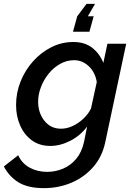

<svg xmlns="http://www.w3.org/2000/svg" viewBox="-64 -749 689 992"><path d="M163 223Q80 223 31.5 193Q-17 163 -44 111L30 53Q49 95 89 117Q129 139 180 139Q222 139 261.5 122.5Q301 106 329.5 72Q358 38 370 -15L386 -95Q351 -48 299 -21.5Q247 5 196 5Q140 5 100.5 -24Q61 -53 40 -101Q19 -149 19 -206Q19 -270 42.5 -328.5Q66 -387 107.5 -433Q149 -479 202 -505.5Q255 -532 315 -532Q374 -532 412.5 -502Q451 -472 470 -424L491 -523H588L480 -15Q464 61 417.5 114Q371 167 305 195Q239 223 163 223ZM251 -84Q282 -84 312.5 -98.5Q343 -113 368 -137Q393 -161 406 -188L436 -325Q428 -375 395 -406.5Q362 -438 319 -438Q281 -438 247 -419Q213 -400 187.5 -368.5Q162 -337 147.5 -299Q133 -261 133 -224Q133 -166 165.5 -125Q198 -84 251 -84ZM427 -729 390 -665H420L398 -585H313L335 -665L383 -729Z"/></svg>

Font: Raleway SemiBold
Style: Italic
Weight: 600
Italic angle: -12°
Designer: Matt McInerney, Pablo Impallari, Rodrigo Fuenzalida
Foundry: Matt McInerney, Pablo Impallari, Rodrigo Fuenzalida
Version: Version 4.026